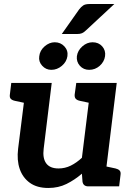

<svg xmlns="http://www.w3.org/2000/svg" viewBox="-20 -926 660 954"><path d="M220 8Q164 8 128.5 -17.5Q93 -43 78 -86.5Q63 -130 70 -187L111 -514H237L197 -187Q191 -140 209.5 -114.5Q228 -89 271 -89Q303 -89 331.5 -103Q360 -117 387 -142L433 -514H560L497 0H419Q394 0 390 -23L387 -63Q351 -32 310.5 -12Q270 8 220 8ZM473 0 498 -101 554 -89Q567 -86 574 -79Q581 -72 579 -58L572 0ZM135 -514 110 -413 54 -425Q40 -428 33.5 -435Q27 -442 29 -456L36 -514ZM458 -514 433 -413 377 -425Q363 -428 356.5 -435Q350 -442 351 -456L359 -514ZM315 -647Q311 -619 287.5 -599Q264 -579 235 -579Q208 -579 189.5 -599.5Q171 -620 175 -646Q178 -675 201.5 -695.5Q225 -716 252 -716Q281 -716 300 -695.5Q319 -675 315 -647ZM502 -647Q498 -619 475.5 -599Q453 -579 423 -579Q395 -579 377 -599Q359 -619 362 -647Q366 -675 389 -695.5Q412 -716 440 -716Q470 -716 488 -695.5Q506 -675 502 -647ZM425 -906H548L407 -775Q397 -765 387.5 -761Q378 -757 363 -757H287L373 -879Q383 -892 393.5 -899Q404 -906 425 -906Z"/></svg>

Font: Aleo
Style: Bold Italic
Weight: 700
Italic angle: -7°
Version: Version 2.001;gftools[0.9.29]